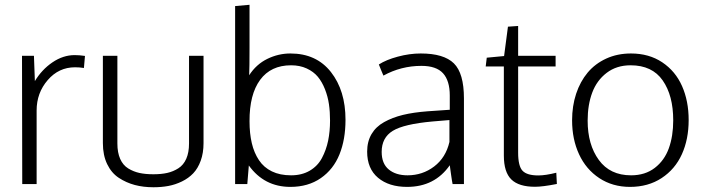

<svg xmlns="http://www.w3.org/2000/svg" viewBox="-20 -768 2940 801"><path d="M72.8 0Q71.8 -471.2 71.8 -535.2H121.6L125.5 -429.7Q154.3 -477.5 198.7 -507.8Q243.2 -538.1 291.5 -538.1Q311.5 -538.1 334.5 -534.7L330.1 -484.4Q312.5 -487.3 293 -487.3Q225.1 -487.3 179 -433.8Q132.8 -380.4 132.8 -307.1V0Z M620.1 13.2Q578.1 13.2 542.2 3.7Q506.3 -5.9 475.6 -26.1Q444.8 -46.4 427 -83.5Q409.2 -120.6 409.2 -170.9V-535.2H469.7V-169.4Q469.7 -131.3 481.4 -105Q493.2 -78.6 515.1 -65.2Q537.1 -51.8 562 -46.4Q586.9 -41 620.1 -41Q652.8 -41 677.7 -46.6Q702.6 -52.2 724.1 -65.9Q745.6 -79.6 757.1 -105.7Q768.6 -131.8 768.6 -169.4V-535.2H829.1V-170.9Q829.1 -129.9 817.4 -97.7Q805.7 -65.4 786.1 -44.9Q766.6 -24.4 739 -11Q711.4 2.4 682.4 7.8Q653.3 13.2 620.1 13.2Z M1191.4 11.7Q1082.5 11.7 1018.1 -77.6L1011.7 0H960.9V-742.7L1021 -748V-567.9Q1021 -485.4 1019.5 -454.1Q1049.3 -500 1095.5 -522.5Q1141.6 -544.9 1191.4 -544.9Q1299.8 -544.9 1360.6 -467.5Q1421.4 -390.1 1421.4 -268.1Q1421.4 -186 1396.2 -123.8Q1371.1 -61.5 1318.4 -24.9Q1265.6 11.7 1191.4 11.7ZM1194.3 -36.6Q1239.3 -36.6 1272.2 -55.9Q1305.2 -75.2 1323 -108.6Q1340.8 -142.1 1348.9 -180.9Q1356.9 -219.7 1356.9 -265.1Q1356.9 -301.3 1352.3 -333.3Q1347.7 -365.2 1335.7 -395.8Q1323.7 -426.3 1305.9 -447.8Q1288.1 -469.2 1259.5 -482.4Q1231 -495.6 1194.3 -495.6Q1109.9 -495.6 1065.2 -434.8Q1020.5 -374 1021 -262.2Q1021 -210.9 1030.5 -170.7Q1040 -130.4 1060.3 -99.9Q1080.6 -69.3 1114.3 -53Q1147.9 -36.6 1194.3 -36.6Z M1678.2 11.7Q1602.5 11.7 1557.1 -26.4Q1511.7 -64.5 1511.7 -135.3Q1511.7 -177.2 1529.8 -208.3Q1547.9 -239.3 1582.3 -258.5Q1616.7 -277.8 1660.9 -288.6Q1705.1 -299.3 1763.7 -303.7Q1826.2 -307.6 1856.4 -310.1V-369.6Q1856.4 -431.2 1828.4 -462.2Q1800.3 -493.2 1738.3 -493.2Q1653.3 -493.2 1579.6 -452.6Q1577.6 -457.5 1570.6 -473.9Q1563.5 -490.2 1560.5 -499Q1590.8 -518.6 1639.6 -531.7Q1688.5 -544.9 1735.4 -544.9Q1831.5 -544.9 1873.5 -503.7Q1915.5 -462.4 1915.5 -357.4V0H1868.2Q1865.7 -11.2 1861.1 -44.4Q1856.4 -77.6 1856.4 -78.6Q1793.5 11.7 1678.2 11.7ZM1680.2 -36.6Q1742.7 -36.6 1791.3 -73.5Q1839.8 -110.4 1855 -175.8V-267.1Q1784.7 -261.2 1784.2 -261.2Q1665 -250.5 1618.7 -222.2Q1572.3 -193.8 1572.3 -134.3Q1572.3 -85.4 1601.8 -61Q1631.3 -36.6 1680.2 -36.6Z M2211.9 11.2Q2144.5 11.2 2113.3 -19.3Q2082 -49.8 2082 -118.7V-490.7H2006.3L2010.7 -527.3L2083 -534.2L2099.1 -656.7L2141.6 -659.7V-535.2H2297.9V-490.7H2141.6V-131.3Q2141.6 -74.7 2160.2 -55.4Q2178.7 -36.1 2225.6 -36.1Q2255.9 -36.1 2300.8 -47.4L2303.2 -0.5Q2244.1 11.2 2211.9 11.2Z M2612.8 -36.6Q2671.4 -36.6 2711.7 -67.6Q2752 -98.6 2770.3 -149.4Q2788.6 -200.2 2788.6 -266.1Q2788.6 -369.6 2744.6 -432.6Q2700.7 -495.6 2610.8 -495.6Q2552.2 -495.6 2511 -464.1Q2469.7 -432.6 2450.7 -381.6Q2431.6 -330.6 2431.6 -264.6Q2431.6 -164.6 2478.3 -100.6Q2524.9 -36.6 2612.8 -36.6ZM2608.4 11.7Q2535.6 11.7 2480.2 -24.9Q2424.8 -61.5 2395.8 -124.3Q2366.7 -187 2366.7 -266.1Q2366.7 -325.7 2383.5 -376.7Q2400.4 -427.7 2431.6 -465.1Q2462.9 -502.4 2509.3 -523.7Q2555.7 -544.9 2612.3 -544.9Q2687.5 -544.9 2742.7 -508.1Q2797.9 -471.2 2825.4 -408.9Q2853 -346.7 2853 -267.1Q2853 -187 2824.7 -124.5Q2796.4 -62 2740.2 -25.1Q2684.1 11.7 2608.4 11.7Z"/></svg>

Font: Oxygen Light
Style: Regular
Weight: 300
Designer: vernon adams
Foundry: Vernon Adams
Version: Version Release 0.2.3 webfont; ttfautohint (v0.93.3-1d66) -l